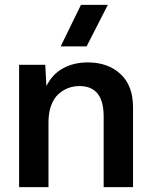

<svg xmlns="http://www.w3.org/2000/svg" viewBox="-20 -765 623 785"><path d="M338.9 -509.8Q421.4 -509.8 472.7 -462.4Q523.9 -415 523.9 -326.2V0H403.8V-289.1Q403.8 -413.1 305.2 -413.1Q280.3 -413.1 258.5 -404.8Q236.8 -396.5 218.3 -379.6Q199.7 -362.8 189 -333.5Q178.2 -304.2 178.2 -265.1V0H58.1V-500H165L169.9 -413.1Q193.8 -461.9 237.8 -485.8Q281.7 -509.8 338.9 -509.8ZM228 -575.2 311 -745.1H420.9L334 -575.2Z"/></svg>

Font: Human Sans Medium
Style: Regular
Weight: 500
Designer: Tim Radville
Foundry: Continuum
Version: Version 1.000;FEAKit 1.0